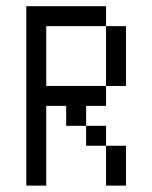

<svg xmlns="http://www.w3.org/2000/svg" viewBox="-20 -582 478 602"><path d="M62.5 -562.5H312.5V-500H125V-312.5H312.5V-250H250V-187.5H187.5V-250H125V0H62.5ZM312.5 -500H375V-312.5H312.5ZM250 -187.5H312.5V-125H250ZM312.5 -125H375V0H312.5Z"/></svg>

Font: Pixel Operator SC
Style: Regular
Weight: 400
Designer: Jayvee Enaguas (GrandChaos9000)
Foundry: The Grandoplex Project
Version: Version 1.4.1 (September 5, 2015)